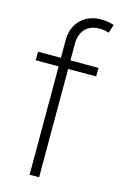

<svg xmlns="http://www.w3.org/2000/svg" viewBox="-117 -813 554 866"><g transform="rotate(15 159.5 -380.0)"><path d="M113.3 -629.4V-545.9H6.3V-505.9H113.3V0H157.7V-505.9H288.6V-545.9H157.7V-623C157.7 -683.1 192.4 -718.3 246.6 -718.3C266.6 -718.3 280.8 -714.8 292 -710.9L304.7 -750.5C291.5 -755.4 271 -760.3 243.2 -760.3C171.9 -760.3 113.3 -711.9 113.3 -629.4Z"/></g></svg>

Font: Raveo ExtraLight
Style: Regular
Weight: 200
Designer: Jakub Foglar, Rasmus Andersson (Inter)
Foundry: Jakubfoglar.com
Version: Version 1.100;Glyphs 3.2.3 (3260)